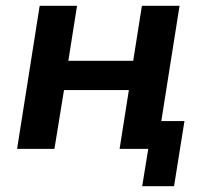

<svg xmlns="http://www.w3.org/2000/svg" viewBox="-20 -514 711 663"><path d="M471 129 492 0H393L425 -203H201L168 0H39L117 -494H246L216 -304H440L470 -494H600L537 -96H617L581 129Z"/></svg>

Font: Nunito Sans 10pt
Style: Bold Italic
Weight: 700
Italic angle: -9°
Designer: Vernon Adams
Foundry: Vernon Adams
Version: Version 3.101;gftools[0.9.27]